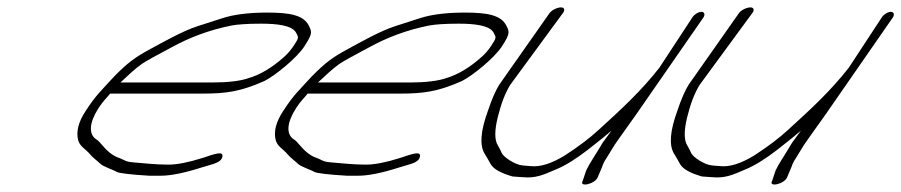

<svg xmlns="http://www.w3.org/2000/svg" viewBox="-20 -499 2436 519"><path d="M305.5 -276C325 -294 342.2 -311 363.1 -326C373.2 -333 400.1 -348 445.5 -372C493.2 -398 545.8 -418 605.7 -430C621.9 -433 648.3 -435 685.5 -435C727 -435 770.1 -431 780.7 -410C787.3 -397 788.8 -398 773 -374C766.1 -364 758.1 -354 747.7 -345C715.4 -316 683.1 -297 652.6 -288C629.9 -280 596.3 -276 551.9 -276ZM277.7 -246H528.2C589.4 -246 629.5 -251 694.7 -280C724.1 -295 782.2 -342 803 -374C824.7 -408 823.7 -412 814.6 -430C800.4 -458 763.8 -465 702.8 -465C652.8 -465 612.7 -460 581.6 -450C559.4 -443 535.5 -435 513.4 -428C473.3 -415 420.7 -385 385.5 -366C344.9 -344 325.8 -330 288.3 -292C253.1 -253 240.7 -244 211.5 -199C192.3 -170 185.5 -144 191.1 -121C195.3 -103 211.8 -96 222.4 -83C230.5 -73 241 -66 250.6 -57C259.2 -48 284.7 -41 296.3 -34C302.8 -31 331.6 -27 383.8 -24H413.8C441.4 -24 476.7 -31 524 -46L557.5 -56C572.5 -61 579.6 -67 581.3 -76C583 -91 563.2 -84 527.4 -72C489.1 -60 459.1 -54 435.1 -54C399.1 -54 367.9 -58 341.5 -60C316.2 -62 319.8 -66 297 -74C284.4 -79 269.9 -90 254.2 -109C249.7 -114 246.1 -119 240.6 -122C218.5 -136 221.3 -168 246.5 -207C258.8 -226 267.3 -233 277.7 -246Z M839.5 -276C859 -294 876.2 -311 897.1 -326C907.2 -333 934.1 -348 979.5 -372C1027.2 -398 1079.8 -418 1139.7 -430C1155.9 -433 1182.3 -435 1219.5 -435C1261 -435 1304.1 -431 1314.7 -410C1321.3 -397 1322.8 -398 1307 -374C1300.1 -364 1292.1 -354 1281.7 -345C1249.4 -316 1217.1 -297 1186.6 -288C1163.9 -280 1130.3 -276 1085.9 -276ZM811.7 -246H1062.2C1123.4 -246 1163.5 -251 1228.7 -280C1258.1 -295 1316.2 -342 1337 -374C1358.7 -408 1357.7 -412 1348.6 -430C1334.4 -458 1297.8 -465 1236.8 -465C1186.8 -465 1146.7 -460 1115.6 -450C1093.4 -443 1069.5 -435 1047.4 -428C1007.3 -415 954.7 -385 919.5 -366C878.9 -344 859.8 -330 822.3 -292C787.1 -253 774.7 -244 745.5 -199C726.3 -170 719.5 -144 725.1 -121C729.3 -103 745.8 -96 756.4 -83C764.5 -73 775 -66 784.6 -57C793.2 -48 818.7 -41 830.3 -34C836.8 -31 865.6 -27 917.8 -24H947.8C975.4 -24 1010.7 -31 1058 -46L1091.5 -56C1106.5 -61 1113.6 -67 1115.3 -76C1117 -91 1097.2 -84 1061.4 -72C1023.1 -60 993.1 -54 969.1 -54C933.1 -54 901.9 -58 875.5 -60C850.2 -62 853.8 -66 831 -74C818.4 -79 803.9 -90 788.2 -109C783.7 -114 780.1 -119 774.6 -122C752.5 -136 755.3 -168 780.5 -207C792.8 -226 801.3 -233 811.7 -246Z M1851.6 -452 1762.4 -316C1713.1 -253 1660.8 -205 1598.3 -148C1574.5 -126 1544.1 -103 1507.1 -79C1471.3 -57 1440.2 -47 1414.3 -50C1404.1 -51 1396.7 -51 1391.2 -52C1372.2 -54 1341 -74 1335.9 -86C1332.3 -95 1328.3 -101 1325.8 -106C1316.7 -120 1316.5 -146 1325.7 -183C1334.9 -220 1346.2 -249 1359.5 -270L1501.8 -464C1507.8 -472 1505.9 -479 1496.3 -479C1486.7 -479 1471.8 -472 1465.8 -464L1329.5 -270C1320.1 -255 1309.8 -232 1299.1 -200C1279 -145 1275.8 -106 1290.4 -83C1294 -78 1299 -68 1306.6 -55C1314.2 -42 1333.8 -31 1365.4 -22C1372.9 -21 1382.9 -21 1393.4 -20C1427.2 -17 1446.4 -25 1485.2 -42C1509.1 -52 1537.8 -70 1568.8 -94C1599.7 -118 1620.6 -135 1633.1 -146C1628.3 -140 1618.9 -126 1614.1 -120C1610.6 -116 1605.8 -108 1598.1 -95C1585.1 -73 1573.3 -57 1564.5 -38L1555.1 -10C1544.5 8 1588.2 -1 1595.8 -20L1607.6 -48C1609.3 -53 1611.1 -58 1614.6 -64C1622.9 -76 1639.4 -106 1650.1 -120L1699.9 -190L1881.6 -452C1886.6 -460 1884 -467 1876 -467C1868 -467 1856.6 -460 1851.6 -452Z M2363.6 -452 2274.4 -316C2225.1 -253 2172.8 -205 2110.3 -148C2086.5 -126 2056.1 -103 2019.1 -79C1983.3 -57 1952.2 -47 1926.3 -50C1916.1 -51 1908.7 -51 1903.2 -52C1884.2 -54 1853 -74 1847.9 -86C1844.3 -95 1840.3 -101 1837.8 -106C1828.7 -120 1828.5 -146 1837.7 -183C1846.9 -220 1858.2 -249 1871.5 -270L2013.8 -464C2019.8 -472 2017.9 -479 2008.3 -479C1998.7 -479 1983.8 -472 1977.8 -464L1841.5 -270C1832.1 -255 1821.8 -232 1811.1 -200C1791 -145 1787.8 -106 1802.4 -83C1806 -78 1811 -68 1818.6 -55C1826.2 -42 1845.8 -31 1877.4 -22C1884.9 -21 1894.9 -21 1905.4 -20C1939.2 -17 1958.4 -25 1997.2 -42C2021.1 -52 2049.8 -70 2080.8 -94C2111.7 -118 2132.6 -135 2145.1 -146C2140.3 -140 2130.9 -126 2126.1 -120C2122.6 -116 2117.8 -108 2110.1 -95C2097.1 -73 2085.3 -57 2076.5 -38L2067.1 -10C2056.5 8 2100.2 -1 2107.8 -20L2119.6 -48C2121.3 -53 2123.1 -58 2126.6 -64C2134.9 -76 2151.4 -106 2162.1 -120L2211.9 -190L2393.6 -452C2398.6 -460 2396 -467 2388 -467C2380 -467 2368.6 -460 2363.6 -452Z"/></svg>

Font: MewTooHand
Style: UltimateItaWide
Weight: 400
Designer: Mew Too, Robert Jablonski
Version: Version 0.77